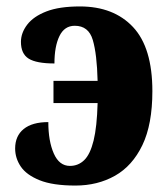

<svg xmlns="http://www.w3.org/2000/svg" viewBox="-20 -568 517 596"><path d="M214 8Q144 8 103 -8.5Q62 -25 44.5 -51Q27 -77 27 -107Q27 -146 53.5 -167.5Q80 -189 130 -189Q130 -130 147 -91.5Q164 -53 197 -53Q223 -53 241.5 -71Q260 -89 270.5 -131.5Q281 -174 283 -248H146V-317H283Q281 -400 268 -444Q255 -488 212 -488Q180 -488 164.5 -456Q149 -424 149 -371Q93 -371 69 -386Q45 -401 45 -438Q45 -466 64.5 -491.5Q84 -517 124 -532.5Q164 -548 228 -548Q333 -548 393 -484Q453 -420 453 -285Q453 -182 422 -117.5Q391 -53 337 -22.5Q283 8 214 8Z"/></svg>

Font: Noto Serif Condensed Black
Style: Regular
Weight: 900
Width: 3
Designer: Monotype Design Team
Foundry: Monotype Imaging Inc.
Version: Version 2.015; ttfautohint (v1.8.4.7-5d5b)